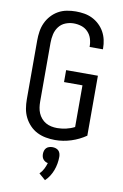

<svg xmlns="http://www.w3.org/2000/svg" viewBox="-105 -802 710 1107"><g transform="rotate(10 250.0 -248.5)"><path d="M256 8Q229 8 202 3Q175 -2 151 -14Q127 -26 108 -46Q89 -66 77 -90Q65 -114 60.5 -141Q56 -168 56 -195V-540Q56 -566 60 -592.5Q64 -619 75 -643Q86 -667 104 -687Q122 -707 145 -720Q168 -733 194.5 -738Q221 -743 247 -743Q272 -743 296.5 -739Q321 -735 343.5 -724Q366 -713 384.5 -695.5Q403 -678 415 -656.5Q427 -635 432.5 -610.5Q438 -586 438 -561V-555H360V-559Q360 -582 353 -604Q346 -626 330 -642.5Q314 -659 292 -666Q270 -673 247 -673Q222 -673 198.5 -663.5Q175 -654 160 -634Q145 -614 139.5 -589.5Q134 -565 134 -540V-195Q134 -178 136.5 -161Q139 -144 145.5 -128.5Q152 -113 163.5 -99.5Q175 -86 190 -77.5Q205 -69 222 -65.5Q239 -62 256 -62Q282 -62 308.5 -68Q335 -74 358 -86V-330H250V-400H436V-49Q397 -22 350.5 -7Q304 8 256 8ZM240 246 202 213Q216 199 225 181.5Q234 164 239 146Q231 145 223.5 140.5Q216 136 211 129.5Q206 123 204 115Q202 107 202 99Q202 89 205 79.5Q208 70 214.5 63.5Q221 57 230.5 54Q240 51 250 51Q260 51 269.5 54Q279 57 285.5 63.5Q292 70 295 79.5Q298 89 298 99Q298 119 294.5 139Q291 159 284 178Q277 197 266 214.5Q255 232 240 246Z"/></g></svg>

Font: Moesevka
Style: Regular
Weight: 400
Monospace: yes
Designer: Belleve Invis
Foundry: Belleve Invis
Version: Version 32.5.0; ttfautohint (v1.8.4)